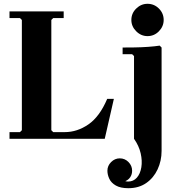

<svg xmlns="http://www.w3.org/2000/svg" viewBox="-20 -730 945 1010"><path d="M544 -210H579L531 0H30V-35H85L95 -45V-625L85 -635H30V-670H315V-635H260L250 -625V-45L260 -35H321Q386 -35 445 -75.5Q504 -116 544 -210ZM655 260Q614 260 589.5 246Q565 232 555 210.5Q545 189 545 168Q545 142 564.5 122.5Q584 103 610 103Q637 103 656 122.5Q675 142 675 168Q675 187 665.5 201.5Q656 216 639 223Q643 224 646.5 224.5Q650 225 654 225Q682 225 700 204.5Q718 184 723.5 150Q729 116 720 76.5Q711 37 685 0V-435L675 -445H625V-480Q651 -480 687 -480.5Q723 -481 758.5 -483.5Q794 -486 820 -490L830 -480V64Q830 116 809 161Q788 206 749 233Q710 260 655 260ZM756 -540Q722 -540 696.5 -565.5Q671 -591 671 -625Q671 -660 696.5 -685Q722 -710 756 -710Q791 -710 816 -685Q841 -660 841 -625Q841 -591 816 -565.5Q791 -540 756 -540Z"/></svg>

Font: Brygada 1918
Style: Bold
Weight: 700
Designer: Mateusz Machalski | Borys Kosmynka | Przemek Hoffer
Foundry: NIEPODLEGLA 2018
Version: Version 3.006